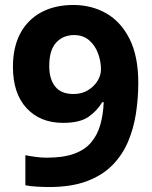

<svg xmlns="http://www.w3.org/2000/svg" viewBox="-20 -742 612 772"><path d="M536 -409Q536 -348 526.9 -287.5Q517.8 -227 495.4 -173.5Q473 -120 432.4 -78.5Q391.8 -37 329.3 -13.5Q266.8 10 178 10Q156.9 10 129 8.5Q101 7 82 3V-118Q102 -114 124 -111Q146 -108 168 -108Q235 -108 278.5 -124Q322 -140 347 -170Q372 -200 383.5 -241Q395 -282 397 -331H391Q370 -296 335.5 -272Q301 -248 233 -248Q142 -248 87 -307Q32 -366 32 -473.6Q32 -552 61.5 -607.5Q91 -663 145.8 -692.5Q200.7 -722 274.9 -722Q348 -722 407 -688.5Q466 -655 501 -585.5Q536 -516 536 -409ZM277.8 -601Q234 -601 206 -571Q178 -541 178 -476Q178 -423.8 202 -393.9Q226 -364 275.1 -364Q308.9 -364 333.4 -379Q358 -394 372 -416.5Q386 -439 386 -463Q386 -495.8 374 -527.9Q362 -560 338 -580.5Q313.9 -601 277.8 -601Z"/></svg>

Font: Noto Sans Lisu
Style: Regular
Weight: 400
Designer: Monotype Design Team. David Williams.
Foundry: Monotype Imaging Inc.
Version: Version 2.102